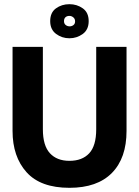

<svg xmlns="http://www.w3.org/2000/svg" viewBox="-20 -884 665 918"><path d="M312 14Q174 14 107 -60.5Q40 -135 40 -258V-660H185V-266Q185 -188 218.5 -151.5Q252 -115 312 -115Q373 -115 406.5 -151Q440 -187 440 -266V-660H585V-258Q585 -128 515 -57Q445 14 312 14ZM312 -701Q276 -701 248 -722Q220 -743 220 -783Q220 -824 247.5 -844Q275 -864 312 -864Q348 -864 376 -844Q404 -824 404 -783Q404 -742 375.5 -721.5Q347 -701 312 -701ZM313 -758Q323 -758 331 -764Q339 -770 339 -782Q339 -794 330.5 -801Q322 -808 312 -808Q300 -808 293 -801.5Q286 -795 286 -783Q286 -771 294 -764.5Q302 -758 313 -758Z"/></svg>

Font: Bricolage Grotesque 48pt Bricolage Grotesque 48pt Regular
Style: Bold
Weight: 700
Designer: Mathieu Triay
Foundry: Atelier Triay
Version: Version 1.000; ttfautohint (v1.8.4.7-5d5b);gftools[0.9.32]